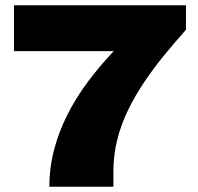

<svg xmlns="http://www.w3.org/2000/svg" viewBox="-20 -708 751 728"><path d="M167 0Q167 -71 185 -140Q203 -209 236 -274Q269 -339 314 -399Q359 -459 411 -514H33V-688H685V-595Q643 -548 602.5 -498.5Q562 -449 527 -397Q492 -345 465.5 -290.5Q439 -236 424.5 -178Q410 -120 410 -59V0Z"/></svg>

Font: Archivo SemiExpanded Black
Style: Regular
Weight: 900
Width: 6
Designer: Hector Gatti
Foundry: Omnibus-Type
Version: Version 2.001